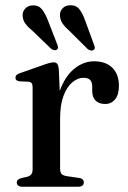

<svg xmlns="http://www.w3.org/2000/svg" viewBox="-20 -713 490 733"><path d="M192.5 -260.5Q192.5 -331 213.5 -380Q234.5 -429 268 -454Q301.5 -479 339 -479Q384 -479 409 -454.2Q434 -429.5 434 -385.5Q434 -351 419.2 -333.5Q404.5 -316 381.5 -316Q358 -316 345 -329Q332 -342 332 -365.5V-382.5Q332 -399.5 324 -407.8Q316 -416 298 -416Q276.5 -416 256 -398.8Q235.5 -381.5 222.5 -347.2Q209.5 -313 209.5 -260.5ZM204.5 -449.5 209.5 -331V-68Q209.5 -55.5 215.2 -49Q221 -42.5 235 -40.5L280 -34Q290 -33 295 -28.5Q300 -24 300 -16.5Q300 -8.5 294.2 -4.2Q288.5 0 277.5 0H66Q55 0 49.5 -4.5Q44 -9 44 -16Q44 -22.5 48.2 -26.5Q52.5 -30.5 61 -33L85 -38.5Q94.5 -41 99.5 -47.5Q104.5 -54 104.5 -67.5V-379Q104.5 -390 101 -395Q97.5 -400 89 -401L54.5 -402.5Q46.5 -403.5 42.8 -407Q39 -410.5 39 -416Q39 -422.5 43.2 -426.8Q47.5 -431 58.5 -434.5L141 -463.5Q160 -470.5 169.5 -472.8Q179 -475 184.5 -475Q194 -475 198.5 -469.2Q203 -463.5 204.5 -449.5ZM163 -635 198.5 -543.5Q201 -537.5 201.5 -532.5Q202 -527.5 197.5 -523.5Q193.5 -520.5 187.5 -521.5Q181.5 -522.5 176 -526L105.5 -594Q88 -608 77.8 -621.5Q67.5 -635 66.5 -652Q65 -667.5 75.8 -679.8Q86.5 -692 105 -692.5Q127 -693.5 139.8 -677.8Q152.5 -662 163 -635ZM305.5 -633.5 339 -542Q341.5 -536 341.8 -530.8Q342 -525.5 337.5 -522.5Q333 -519 327 -520.2Q321 -521.5 315.5 -525L245.5 -594.5Q229 -609 219.2 -622.8Q209.5 -636.5 209 -653.5Q208 -669.5 219 -681.2Q230 -693 248.5 -693Q271 -693.5 283.5 -677.2Q296 -661 305.5 -633.5Z"/></svg>

Font: Fraunces 18pt
Style: Regular
Weight: 400
Version: Version 1.000;[b76b70a41]